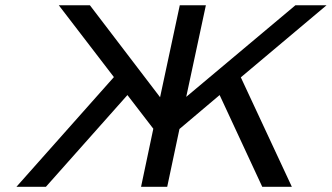

<svg xmlns="http://www.w3.org/2000/svg" viewBox="-20 -715 1270 735"><path d="M43 0 416 -419.9 205.1 -694.8H324.2L592.8 -342.8L668 -693.8V-694.8H768.1L692.9 -344.2L1110.8 -694.8H1230L901.9 -418.9L1097.2 0H983.9L820.8 -351.1L667 -221.2L620.1 0H520L566.9 -222.2L467.8 -351.1L155.8 0Z"/></svg>

Font: CMU Bright
Style: SemiBoldOblique
Weight: 600
Italic angle: -12°
Version: Version 0.7.0